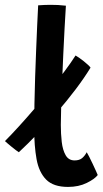

<svg xmlns="http://www.w3.org/2000/svg" viewBox="-80 -736 414 775"><path d="M225 -512Q230 -509.5 239.2 -503Q248.5 -496.5 258.2 -488.8Q268 -481 275.5 -474Q283 -467 285.5 -463Q260.5 -422 225.8 -376Q191 -330 151.2 -283.8Q111.5 -237.5 71.2 -195.8Q31 -154 -4 -121.5Q-7.5 -123.5 -15.8 -129.8Q-24 -136 -33.5 -143.8Q-43 -151.5 -50.5 -158Q-58 -164.5 -60 -166.5Q-34.5 -192 -3.8 -225.8Q27 -259.5 59.2 -297.2Q91.5 -335 122.5 -373.5Q153.5 -412 180 -447.5Q206.5 -483 225 -512ZM314.5 -29.5Q302.5 -13.5 270 2.5Q237.5 18.5 194.5 18.5Q135.5 18.5 106.2 -11.2Q77 -41 67.5 -94Q58 -147 58 -216Q58 -263 59 -316.2Q60 -369.5 61.8 -424.5Q63.5 -479.5 65.8 -532.2Q68 -585 70 -631.8Q72 -678.5 74 -714.5Q101.5 -716.5 124 -716.5Q139.5 -716.5 154.2 -715.8Q169 -715 186 -713Q183.5 -674.5 180.8 -624Q178 -573.5 175.5 -518.2Q173 -463 170.8 -409Q168.5 -355 167 -309Q165.5 -263 165.5 -232Q165.5 -196 169.2 -163.2Q173 -130.5 185 -109.5Q197 -88.5 221 -88.5Q240.5 -88.5 251.5 -97.8Q262.5 -107 270 -121.5Q273 -117 279.8 -103.8Q286.5 -90.5 294 -74.8Q301.5 -59 307.2 -46.2Q313 -33.5 314.5 -29.5Z"/></svg>

Font: Grandstander Thin Medium
Style: Regular
Weight: 500
Version: Version 1.200